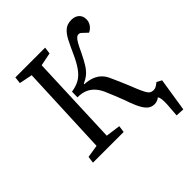

<svg xmlns="http://www.w3.org/2000/svg" viewBox="-232 -861 1172 1172"><g transform="rotate(-45 353.5 -275.0)"><path d="M269 -397Q309 -403 337.5 -419Q366 -435 390 -468Q414 -501 438 -555Q459 -602 477 -637Q495 -672 517.5 -691Q540 -710 575 -710Q607 -710 625.5 -693Q644 -676 644 -647Q644 -625 631 -606Q618 -587 597 -578L565 -608Q559 -614 554.5 -615.5Q550 -617 544 -617Q535 -617 526 -609Q517 -601 506 -582Q495 -563 479 -528Q457 -482 439 -453.5Q421 -425 401 -408.5Q381 -392 354 -380V-376Q391 -374 418 -363.5Q445 -353 464 -334Q483 -315 495 -286Q507 -259 519 -232Q531 -205 541.5 -179Q552 -153 562 -128Q575 -97 584.5 -80Q594 -63 604 -57Q614 -51 627 -51Q639 -51 649 -56Q659 -61 675 -74L707 -57L673 160L618 157Q623 102 624.5 71.5Q626 41 624 24.5Q622 8 615 -2Q607 5 595.5 9.5Q584 14 572 14Q550 14 533.5 3Q517 -8 502 -33Q487 -58 471 -101Q463 -126 453.5 -149.5Q444 -173 435 -196Q426 -219 417 -239Q402 -278 381 -302Q360 -326 332.5 -337.5Q305 -349 268 -349ZM166 -642 81 -659 86 -703H343L337 -659L252 -642L229 -57L324 -44L318 0H53L59 -44L141 -57Z"/></g></svg>

Font: Literata 18pt
Style: Italic
Weight: 400
Italic angle: -2°
Designer: Latin by Veronika Burian and Jose Scaglione. Greek by Irene Vlachou. Cyrillic by Vera Evstafieva
Foundry: TypeTogether
Version: Version 3.103;gftools[0.9.29]